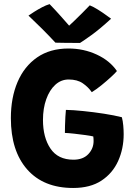

<svg xmlns="http://www.w3.org/2000/svg" viewBox="-20 -910 678 954"><path d="M343.5 24Q196.5 24 115.2 -68Q34 -160 34 -323Q34 -424.5 67.2 -502.5Q100.5 -580.5 164.5 -624.8Q228.5 -669 320.5 -669Q395.5 -669 460.8 -638.8Q526 -608.5 561 -557Q552 -546 531 -526.8Q510 -507.5 484.5 -486.8Q459 -466 436 -452Q418.5 -477.5 391.2 -496.2Q364 -515 321 -515Q283.5 -515 254.8 -488.8Q226 -462.5 209.8 -417Q193.5 -371.5 193.5 -314Q193.5 -227 230.8 -171.8Q268 -116.5 345 -116.5Q392.5 -116.5 418.8 -144.2Q445 -172 445 -209Q445 -222 443.5 -232Q432 -235 404.8 -238.8Q377.5 -242.5 348.5 -245.8Q319.5 -249 302.5 -249.5Q302.5 -263 303 -285Q303.5 -307 304.8 -328.8Q306 -350.5 307.5 -364Q342.5 -363.5 393.8 -358.2Q445 -353 496.8 -345Q548.5 -337 585.5 -327.5Q590.5 -309 592.5 -285.8Q594.5 -262.5 594.5 -243.5Q594.5 -171 567 -110Q539.5 -49 484 -12.5Q428.5 24 343.5 24ZM426 -883.5Q443 -877 466.2 -862.5Q489.5 -848 508.2 -834.2Q527 -820.5 532 -817Q473 -763 433.2 -734.8Q393.5 -706.5 377.5 -696.5Q366.5 -696.5 343.5 -696.8Q320.5 -697 295.8 -697.2Q271 -697.5 255.5 -698Q223.5 -732.5 190.8 -765.2Q158 -798 121.5 -832.5Q132 -840 150.2 -851.5Q168.5 -863 188.8 -873.8Q209 -884.5 226.5 -889.5Q256.5 -858.5 284.2 -827.2Q312 -796 323.5 -782.5Q333 -791 350.8 -808.2Q368.5 -825.5 388.8 -845.5Q409 -865.5 426 -883.5Z"/></svg>

Font: Grandstander
Style: Bold
Weight: 700
Designer: Tyler Finck
Foundry: Etcetera Type Co
Version: Version 1.200; ttfautohint (v1.8.3)